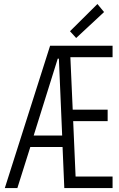

<svg xmlns="http://www.w3.org/2000/svg" viewBox="-20 -951 602 971"><path d="M233.4 -719.7H549.3V-661.6H335.9L347.7 -396.5H524.4V-338.4H350.1L362.3 -58.1H549.3V0H305.2L296.4 -207.5H133.3L67.9 0H4.4ZM334 -793 472.7 -930.7 506.3 -890.1 365.2 -758.8ZM294.4 -265.6 277.8 -654.3H272L150.4 -265.6Z"/></svg>

Font: Reddit Mono Light
Style: Regular
Weight: 300
Monospace: yes
Designer: Stephen Hutchings
Foundry: Reddit
Version: Version 1.011